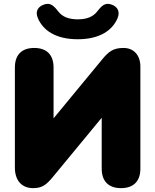

<svg xmlns="http://www.w3.org/2000/svg" viewBox="-20 -963 803 993"><path d="M151 10C199 10 221 -8 256 -51L506 -354V-91C506 -26 541 10 606 10C671 10 706 -26 706 -91V-619C706 -677 672 -715 619 -715C566 -715 542 -697 507 -654L257 -351V-614C257 -679 222 -715 157 -715C92 -715 57 -679 57 -614V-96C57 -28 94 10 151 10ZM382 -760C497 -760 562 -807 588 -869C603 -905 586 -930 555 -940C524 -950 507 -935 483 -904C461 -876 429 -863 382 -863C335 -863 303 -876 281 -904C257 -935 240 -950 209 -940C178 -930 160 -905 176 -869C202 -807 267 -760 382 -760Z"/></svg>

Font: SN Pro Black
Style: Regular
Weight: 900
Designer: Tobias Whetton
Foundry: Supernotes
Version: Version 1.001;Glyphs 3.2 (3249)